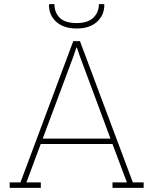

<svg xmlns="http://www.w3.org/2000/svg" viewBox="-20 -910 759 930"><path d="M26.9 0V-26.4H79.1L335 -710.9H367.2L623.5 -26.4H675.8V0H524.9V-26.4H594.7L524.9 -212.4H177.2L107.9 -26.4H177.7V0ZM187 -238.8H515.1L366.2 -639.2L352.5 -679.2H349.6L336.4 -639.2ZM351.6 -772Q288.6 -772 252.7 -804.2Q216.8 -836.4 217.3 -887.2L218.3 -890.1H243.7Q243.7 -849.1 269.5 -823.7Q295.4 -798.3 351.6 -798.3Q405.3 -798.3 432.1 -824.2Q459 -850.1 459 -890.1H484.4L485.4 -887.2Q485.4 -836.4 449.7 -804.2Q414.1 -772 351.6 -772Z"/></svg>

Font: Roboto Slab LO Thin
Style: Regular
Weight: 250
Designer: Google
Version: Version 2.00;September 28, 2018;FontCreator 11.5.0.2427 64-b